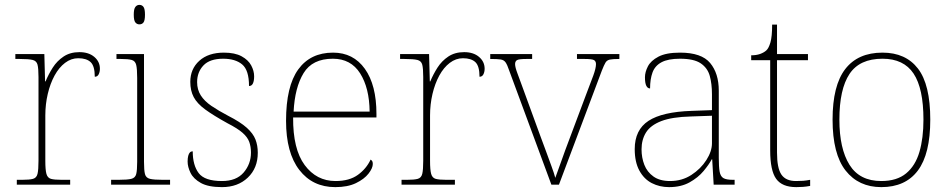

<svg xmlns="http://www.w3.org/2000/svg" viewBox="-20 -758 3903 788"><path d="M49 0V-20H71Q101 -20 115.5 -24Q130 -28 134 -44.5Q138 -61 138 -98V-442Q138 -477 134 -492.5Q130 -508 114 -512Q98 -516 61 -516H43V-536H162L165 -424H167Q179 -453 196.5 -480.5Q214 -508 241 -526Q268 -544 306 -544Q344 -544 367 -524.5Q390 -505 390 -476Q390 -463 385 -453Q380 -443 369 -443Q369 -487 352 -503Q335 -519 301 -519Q272 -519 247 -500Q222 -481 204 -448Q186 -415 176 -372.5Q166 -330 166 -284V-98Q166 -61 170.5 -44.5Q175 -28 189 -24Q203 -20 233 -20H268V0Z M436 0V-20H466Q503 -20 519 -24Q535 -28 539 -43.5Q543 -59 543 -94V-438Q543 -475 539 -491.5Q535 -508 520.5 -512Q506 -516 476 -516H458V-536H571V-94Q571 -59 575 -43.5Q579 -28 595.5 -24Q612 -20 648 -20H678V0ZM552 -658Q542 -658 535.5 -666Q529 -674 529 -698Q529 -721 535.5 -729.5Q542 -738 552 -738Q563 -738 569 -729.5Q575 -721 575 -698Q575 -674 569 -666Q563 -658 552 -658Z M891 10Q835 10 804.5 -7Q774 -24 762 -48.5Q750 -73 750 -95Q750 -109 752.5 -118.5Q755 -128 759.5 -132.5Q764 -137 771 -137Q771 -80 795.5 -47.5Q820 -15 891 -15Q950 -15 980 -50Q1010 -85 1010 -132Q1010 -156 1003 -175.5Q996 -195 975.5 -213Q955 -231 914 -252Q856 -284 822.5 -308.5Q789 -333 775 -359.5Q761 -386 761 -422Q761 -475 798 -508.5Q835 -542 899 -542Q944 -542 971.5 -527Q999 -512 1011 -489.5Q1023 -467 1023 -445Q1023 -426 1018 -415.5Q1013 -405 1002 -405Q1002 -470 974 -493.5Q946 -517 896 -517Q841 -517 815 -489.5Q789 -462 789 -421Q789 -390 804 -366.5Q819 -343 847.5 -323.5Q876 -304 916 -283Q967 -257 993 -233.5Q1019 -210 1028.5 -185.5Q1038 -161 1038 -131Q1038 -68 997 -29Q956 10 891 10Z M1356 10Q1263 10 1208.5 -60.5Q1154 -131 1154 -262Q1154 -404 1204 -473Q1254 -542 1347 -542Q1430 -542 1477.5 -475.5Q1525 -409 1525 -290V-276H1183Q1182 -146 1230.5 -80.5Q1279 -15 1357 -15Q1414 -15 1449 -40.5Q1484 -66 1501 -103Q1506 -100 1508 -96Q1510 -92 1510 -85Q1510 -68 1492.5 -45.5Q1475 -23 1441 -6.5Q1407 10 1356 10ZM1497 -300Q1496 -397 1458 -457Q1420 -517 1346 -517Q1262 -517 1226 -458Q1190 -399 1185 -300Z M1628 0V-20H1650Q1680 -20 1694.5 -24Q1709 -28 1713 -44.5Q1717 -61 1717 -98V-442Q1717 -477 1713 -492.5Q1709 -508 1693 -512Q1677 -516 1640 -516H1622V-536H1741L1744 -424H1746Q1758 -453 1775.5 -480.5Q1793 -508 1820 -526Q1847 -544 1885 -544Q1923 -544 1946 -524.5Q1969 -505 1969 -476Q1969 -463 1964 -453Q1959 -443 1948 -443Q1948 -487 1931 -503Q1914 -519 1880 -519Q1851 -519 1826 -500Q1801 -481 1783 -448Q1765 -415 1755 -372.5Q1745 -330 1745 -284V-98Q1745 -61 1749.5 -44.5Q1754 -28 1768 -24Q1782 -20 1812 -20H1847V0Z M2070 -468Q2062 -492 2055 -502Q2048 -512 2034.5 -514Q2021 -516 1992 -516V-536H2164V-516H2140Q2109 -516 2101.5 -511Q2094 -506 2094 -495Q2094 -482 2104 -456Q2114 -430 2122 -407L2198 -199Q2209 -170 2221 -137Q2233 -104 2243.5 -75.5Q2254 -47 2259 -28Q2266 -46 2281.5 -90.5Q2297 -135 2324 -206L2384 -366Q2404 -418 2415 -448Q2426 -478 2426 -495Q2426 -506 2418.5 -511Q2411 -516 2380 -516H2348V-536H2522V-516H2520Q2495 -516 2483 -513.5Q2471 -511 2465 -501Q2459 -491 2450 -468L2274 0H2243Z M2726 10Q2687 10 2655 -6.5Q2623 -23 2604 -58Q2585 -93 2585 -146Q2585 -225 2641.5 -262Q2698 -299 2819 -303L2902 -306V-371Q2902 -414 2893 -446.5Q2884 -479 2856 -498Q2828 -517 2771 -517Q2722 -517 2695 -502.5Q2668 -488 2658 -460.5Q2648 -433 2648 -395Q2638 -395 2632.5 -406Q2627 -417 2627 -441Q2627 -462 2639 -485.5Q2651 -509 2682.5 -525.5Q2714 -542 2771 -542Q2859 -542 2894.5 -499.5Q2930 -457 2930 -386V-110Q2930 -73 2933.5 -53.5Q2937 -34 2949 -27Q2961 -20 2988 -20H2995V0H2909L2903 -104H2901Q2890 -83 2867.5 -56Q2845 -29 2810 -9.5Q2775 10 2726 10ZM2730 -15Q2779 -15 2817.5 -40Q2856 -65 2879 -101Q2902 -137 2902 -170V-283L2816 -280Q2738 -278 2694 -261Q2650 -244 2631.5 -214.5Q2613 -185 2613 -145Q2613 -111 2624.5 -81.5Q2636 -52 2662 -33.5Q2688 -15 2730 -15Z M3248 10Q3190 10 3165.5 -24Q3141 -58 3141 -141V-511H3063V-531Q3084 -531 3099.5 -536.5Q3115 -542 3125 -551Q3135 -560 3142 -584Q3149 -608 3149 -657H3169V-536H3296V-511H3169V-132Q3169 -68 3187 -41.5Q3205 -15 3247 -15Q3264 -15 3276.5 -16Q3289 -17 3305 -20V5Q3289 8 3275.5 9Q3262 10 3248 10Z M3597 10Q3504 10 3450.5 -58Q3397 -126 3397 -267Q3397 -407 3449 -474.5Q3501 -542 3602 -542Q3697 -542 3747.5 -476.5Q3798 -411 3798 -267Q3798 -126 3747 -58Q3696 10 3597 10ZM3597 -15Q3661 -15 3699 -46.5Q3737 -78 3753.5 -134.5Q3770 -191 3770 -267Q3770 -395 3729.5 -456Q3689 -517 3602 -517Q3508 -517 3466.5 -454.5Q3425 -392 3425 -267Q3425 -148 3466.5 -81.5Q3508 -15 3597 -15Z"/></svg>

Font: Noto Serif Gujarati Thin
Style: Regular
Weight: 250
Version: Version 2.102